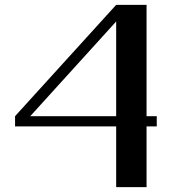

<svg xmlns="http://www.w3.org/2000/svg" viewBox="-20 -770 706 790"><path d="M458 -681.6 104.5 -292H458ZM583 -750V-292H625V-250H583V0H458V-250H42V-292L458 -750Z"/></svg>

Font: okolaks
Style: Bold
Weight: 600
Width: 8
Version: Version 000.6.0